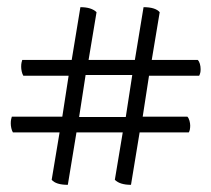

<svg xmlns="http://www.w3.org/2000/svg" viewBox="-20 -537 589 535"><path d="M169 -22Q136 -22 124 -36L149 -186L167 -168H16Q13 -173 11.5 -180Q10 -187 10 -193Q10 -200 11 -204.5Q12 -209 13 -212H173L151 -195L174 -344L192 -326H45Q42 -331 40.5 -338Q39 -345 39 -351Q39 -358 40 -362.5Q41 -367 42 -370H199L177 -353L204 -517Q235 -517 249 -503L224 -353L211 -370H369L353 -353L380 -517Q413 -517 425 -503L400 -353L381 -370H531Q535 -366 537 -359Q539 -352 539 -344Q539 -338 538 -334Q537 -330 535 -326H377L398 -344L375 -195L356 -212H502Q506 -208 508 -200.5Q510 -193 510 -187Q510 -181 509 -176Q508 -171 506 -168H351L372 -186L345 -22Q314 -22 300 -36L325 -186L337 -168H181L196 -186ZM198 -195 187 -211H343L328 -195L351 -344L361 -328H207L221 -344Z"/></svg>

Font: Pitagon Serif
Style: Regular
Weight: 400
Designer: Travis Tran
Foundry: Pitagon
Version: Version 1.000;gftools[0.9.26]